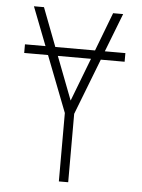

<svg xmlns="http://www.w3.org/2000/svg" viewBox="-53 -777 605 819"><g transform="rotate(5 250.0 -367.5)"><path d="M230 0V-293L137 -533H35V-570H123L59 -735H102L165 -570H335L398 -735H441L377 -570H465V-533H363L270 -293V0ZM250 -348 321 -533H179Z"/></g></svg>

Font: Iosevka SS04 Extralight
Style: Regular
Weight: 200
Monospace: yes
Designer: Belleve Invis
Foundry: Belleve Invis
Version: Version 19.0.0; ttfautohint (v1.8.4)